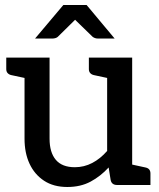

<svg xmlns="http://www.w3.org/2000/svg" viewBox="-20 -739 635 767"><path d="M249 8Q194 8 156 -17Q118 -42 98 -85Q78 -128 78 -185V-509H178V-185Q178 -130 203 -100.5Q228 -71 279 -71Q316 -71 348.5 -88Q381 -105 408 -136V-509H508V0H448Q426 0 422 -20L414 -70Q382 -35 342 -13.5Q302 8 249 8ZM480 0 492 -85 561 -70Q571 -68 576 -62Q581 -56 581 -46V0ZM107 -509 95 -424 25 -439Q16 -441 10.5 -447Q5 -453 5 -463V-509ZM437 -509 425 -424 355 -439Q346 -441 340.5 -447Q335 -453 335 -463V-509ZM120 -585 233 -719H326L438 -585H372Q359 -585 350 -592L280 -660L211 -592Q208 -589 202 -587Q196 -585 189 -585Z"/></svg>

Font: Aleo Medium
Style: Regular
Weight: 500
Designer: Alessio Laiso
Foundry: Alessio Laiso
Version: Version 2.001;gftools[0.9.29]